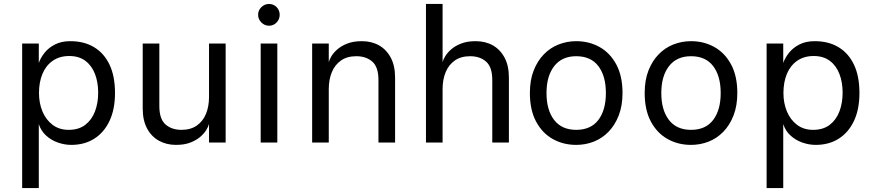

<svg xmlns="http://www.w3.org/2000/svg" viewBox="-20 -720 4416 970"><path d="M176 -93V230H92V-500H176V-402Q186 -430 206.5 -455Q227 -480 259 -496Q291 -512 335 -512Q405 -512 455.5 -481.5Q506 -451 533.5 -393Q561 -335 561 -250Q561 -168 533.5 -109.5Q506 -51 456.5 -19.5Q407 12 340 12Q306 12 272 0Q238 -12 212.5 -35.5Q187 -59 176 -93ZM327 -64Q378 -64 411 -89.5Q444 -115 460 -157.5Q476 -200 476 -252Q476 -304 460 -346Q444 -388 411.5 -412.5Q379 -437 330 -437Q281 -437 246.5 -413Q212 -389 194.5 -347Q177 -305 177 -250Q177 -199 194.5 -157Q212 -115 245.5 -89.5Q279 -64 327 -64Z M1120 -500V0H1036V-94Q1033 -81 1022 -63Q1011 -45 991 -28Q971 -11 941 0.5Q911 12 869 12Q821 12 783 -9Q745 -30 723 -71Q701 -112 701 -172V-500H785V-184Q785 -119 816 -91.5Q847 -64 897 -64Q943 -64 974 -85.5Q1005 -107 1020.5 -144.5Q1036 -182 1036 -230V-500Z M1339 -590Q1317 -590 1300.5 -606.5Q1284 -623 1284 -645Q1284 -668 1300.5 -684Q1317 -700 1339 -700Q1362 -700 1377.5 -684Q1393 -668 1393 -645Q1393 -623 1377.5 -606.5Q1362 -590 1339 -590ZM1297 0V-500H1381V0Z M1557 0V-500H1641V-406Q1644 -419 1655 -437Q1666 -455 1686 -472Q1706 -489 1736 -500.5Q1766 -512 1808 -512Q1857 -512 1894.5 -491Q1932 -470 1954 -429Q1976 -388 1976 -328V0H1892V-316Q1892 -381 1861 -408.5Q1830 -436 1780 -436Q1734 -436 1703 -414.5Q1672 -393 1656.5 -355.5Q1641 -318 1641 -270V0Z M2132 0V-700H2216V-406Q2219 -419 2230 -437Q2241 -455 2261 -472Q2281 -489 2311 -500.5Q2341 -512 2383 -512Q2432 -512 2469.5 -491Q2507 -470 2529 -429Q2551 -388 2551 -328V0H2467V-316Q2467 -381 2436 -408.5Q2405 -436 2355 -436Q2309 -436 2278 -414.5Q2247 -393 2231.5 -355.5Q2216 -318 2216 -270V0Z M2891 12Q2826 12 2773 -17.5Q2720 -47 2688.5 -105.5Q2657 -164 2657 -250Q2657 -315 2676 -363.5Q2695 -412 2727.5 -445.5Q2760 -479 2802.5 -495.5Q2845 -512 2891 -512Q2956 -512 3009 -482.5Q3062 -453 3093.5 -394.5Q3125 -336 3125 -250Q3125 -186 3106 -137Q3087 -88 3054.5 -54.5Q3022 -21 2980 -4.5Q2938 12 2891 12ZM2891 -64Q2965 -64 3003 -114Q3041 -164 3041 -250Q3041 -336 3003 -386Q2965 -436 2891 -436Q2819 -436 2780 -386Q2741 -336 2741 -250Q2741 -164 2779.5 -114Q2818 -64 2891 -64Z M3471 12Q3406 12 3353 -17.5Q3300 -47 3268.5 -105.5Q3237 -164 3237 -250Q3237 -315 3256 -363.5Q3275 -412 3307.5 -445.5Q3340 -479 3382.5 -495.5Q3425 -512 3471 -512Q3536 -512 3589 -482.5Q3642 -453 3673.5 -394.5Q3705 -336 3705 -250Q3705 -186 3686 -137Q3667 -88 3634.5 -54.5Q3602 -21 3560 -4.5Q3518 12 3471 12ZM3471 -64Q3545 -64 3583 -114Q3621 -164 3621 -250Q3621 -336 3583 -386Q3545 -436 3471 -436Q3399 -436 3360 -386Q3321 -336 3321 -250Q3321 -164 3359.5 -114Q3398 -64 3471 -64Z M3937 -93V230H3853V-500H3937V-402Q3947 -430 3967.5 -455Q3988 -480 4020 -496Q4052 -512 4096 -512Q4166 -512 4216.5 -481.5Q4267 -451 4294.5 -393Q4322 -335 4322 -250Q4322 -168 4294.5 -109.5Q4267 -51 4217.5 -19.5Q4168 12 4101 12Q4067 12 4033 0Q3999 -12 3973.5 -35.5Q3948 -59 3937 -93ZM4088 -64Q4139 -64 4172 -89.5Q4205 -115 4221 -157.5Q4237 -200 4237 -252Q4237 -304 4221 -346Q4205 -388 4172.5 -412.5Q4140 -437 4091 -437Q4042 -437 4007.5 -413Q3973 -389 3955.5 -347Q3938 -305 3938 -250Q3938 -199 3955.5 -157Q3973 -115 4006.5 -89.5Q4040 -64 4088 -64Z"/></svg>

Font: Inclusive Sans
Style: Regular
Weight: 400
Designer: Olivia King
Foundry: Olivia King
Version: Version 2.004